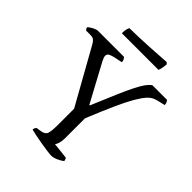

<svg xmlns="http://www.w3.org/2000/svg" viewBox="-242 -987 1115 1115"><g transform="rotate(45 316.0 -429.5)"><path d="M375 0Q366 0 341 -3.5Q316 -7 285.5 -12Q255 -17 229.5 -22.5Q204 -28 193 -31Q193 -39 196.5 -45Q200 -51 203 -54L230 -58Q262 -62 270 -81Q278 -100 278 -153V-287L88 -627Q78 -644 69 -650.5Q60 -657 41 -657H7Q5 -659 1 -663.5Q-3 -668 -3 -675Q1 -680 12.5 -687.5Q24 -695 36.5 -700Q49 -705 55 -705H270Q274 -701 278.5 -693Q283 -685 283 -674L231 -663Q213 -659 200.5 -652.5Q188 -646 188 -631Q188 -620 200 -597L325 -365H329Q368 -459 394.5 -520Q421 -581 439.5 -617.5Q458 -654 472.5 -674Q487 -694 503 -705H623Q627 -701 631 -693Q635 -685 635 -674L600 -666Q580 -662 563 -654.5Q546 -647 528 -627Q510 -607 487 -567.5Q464 -528 434 -461.5Q404 -395 362 -292V-128Q362 -104 356.5 -86.5Q351 -69 345 -63L445 -52Q447 -50 449.5 -44.5Q452 -39 452 -31Q437 -19 415 -9.5Q393 0 375 0ZM164 -793Q164 -814 167.5 -827.5Q171 -841 175 -845Q205 -845 247.5 -846.5Q290 -848 334 -850.5Q378 -853 413.5 -855.5Q449 -858 466 -859L476 -850Q475 -831 471.5 -815.5Q468 -800 465 -793Z"/></g></svg>

Font: Texturina 72pt
Style: Regular
Weight: 400
Designer: Guillermo Torres Carreño
Foundry: Omnibus-Type
Version: Version 1.002; ttfautohint (v1.8.3)